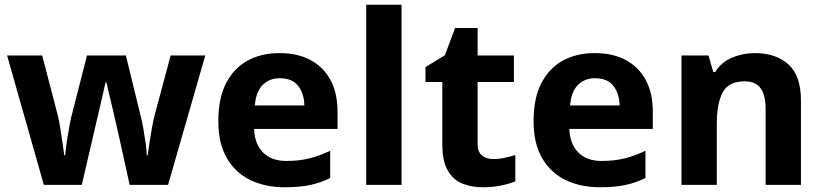

<svg xmlns="http://www.w3.org/2000/svg" viewBox="-20 -780 3474 810"><path d="M485 -191Q481 -208 473.5 -241.5Q466 -275 457 -313.5Q448 -352 440 -384.5Q432 -417 429 -432H425Q422 -417 414.5 -384.5Q407 -352 398 -313.5Q389 -275 381 -241Q373 -207 369 -189L325 0H165L10 -546H158L221 -304Q228 -279 233.5 -244Q239 -209 244 -176.5Q249 -144 251 -125H255Q256 -139 259 -162.5Q262 -186 266.5 -211Q271 -236 274.5 -256.5Q278 -277 280 -284L347 -546H511L575 -284Q579 -270 584.5 -239Q590 -208 594.5 -176Q599 -144 599 -125H603Q605 -142 610 -174.5Q615 -207 621.5 -243Q628 -279 635 -304L700 -546H846L689 0H527Z M1159 -556Q1235 -556 1289.5 -527Q1344 -498 1374 -443Q1404 -388 1404 -308V-236H1052Q1054 -173 1089.5 -137Q1125 -101 1188 -101Q1241 -101 1284 -111.5Q1327 -122 1373 -144V-29Q1333 -9 1288.5 0.5Q1244 10 1181 10Q1099 10 1036 -20.5Q973 -51 937 -113Q901 -175 901 -269Q901 -365 933.5 -428.5Q966 -492 1024 -524Q1082 -556 1159 -556ZM1160 -450Q1117 -450 1088.5 -422Q1060 -394 1055 -335H1264Q1263 -385 1238 -417.5Q1213 -450 1160 -450Z M1674 0H1525V-760H1674Z M2060 -109Q2085 -109 2108 -114Q2131 -119 2154 -126V-15Q2130 -5 2094.5 2.5Q2059 10 2017 10Q1968 10 1929.5 -6Q1891 -22 1868.5 -61.5Q1846 -101 1846 -171V-434H1775V-497L1857 -547L1900 -662H1995V-546H2148V-434H1995V-171Q1995 -140 2013 -124.5Q2031 -109 2060 -109Z M2489 -556Q2565 -556 2619.5 -527Q2674 -498 2704 -443Q2734 -388 2734 -308V-236H2382Q2384 -173 2419.5 -137Q2455 -101 2518 -101Q2571 -101 2614 -111.5Q2657 -122 2703 -144V-29Q2663 -9 2618.5 0.5Q2574 10 2511 10Q2429 10 2366 -20.5Q2303 -51 2267 -113Q2231 -175 2231 -269Q2231 -365 2263.5 -428.5Q2296 -492 2354 -524Q2412 -556 2489 -556ZM2490 -450Q2447 -450 2418.5 -422Q2390 -394 2385 -335H2594Q2593 -385 2568 -417.5Q2543 -450 2490 -450Z M3165 -556Q3253 -556 3306 -508.5Q3359 -461 3359 -356V0H3210V-319Q3210 -378 3189 -407.5Q3168 -437 3122 -437Q3054 -437 3029 -390.5Q3004 -344 3004 -257V0H2855V-546H2969L2989 -476H2997Q3023 -518 3068.5 -537Q3114 -556 3165 -556Z"/></svg>

Font: Noto Sans Adlam Unjoined
Style: Regular
Weight: 400
Designer: Mark Jamra, Neil Patel
Foundry: JamraPatel LLC
Version: Version 3.001